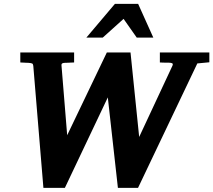

<svg xmlns="http://www.w3.org/2000/svg" viewBox="-20 -937 1082 974"><path d="M981 -615.2 680.2 16.1H578.1L526.9 -442.9L309.1 16.1H200.2L148.9 -603Q147.9 -612.8 142.8 -615Q137.7 -617.2 125 -618.2Q118.7 -618.2 111.3 -618.7Q105 -619.1 97.4 -619.4Q89.8 -619.6 83 -620.1V-670.9H356V-620.1Q347.2 -619.6 338.6 -619.4Q330.1 -619.1 323.2 -618.7Q314.9 -618.2 308.1 -618.2Q301.8 -618.2 296.4 -615.7Q291 -613.3 292 -604L320.8 -251L522 -670.9H642.1L686 -242.2L855 -604Q856.9 -608.9 856.4 -611.8Q856 -614.7 853.3 -616.2Q850.6 -617.7 846.2 -618.2Q841.8 -618.7 835.9 -619.1H820.8Q814 -619.1 806.2 -619.4Q798.3 -619.6 791 -620.1V-670.9H1042V-621.1ZM673.8 -746.1 606.9 -841.3 501 -746.1H418L563 -917.5H680.7L757.8 -746.1Z"/></svg>

Font: Charis SIL Am
Style: Bold Italic
Weight: 700
Italic angle: -11°
Foundry: SIL International
Version: Version 5.000